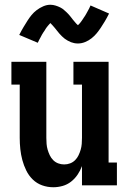

<svg xmlns="http://www.w3.org/2000/svg" viewBox="-20 -780 540 808"><path d="M204 8Q180 8 157.5 0Q135 -8 118 -24.5Q101 -41 90.5 -62.5Q80 -84 74 -106.5Q68 -129 65.5 -152.5Q63 -176 63 -200V-424H28V-520H175V-200Q175 -187 176 -174.5Q177 -162 180.5 -150Q184 -138 189.5 -126.5Q195 -115 204 -106Q213 -97 225 -92.5Q237 -88 250 -88Q263 -88 275 -92.5Q287 -97 296 -106Q305 -115 310.5 -126.5Q316 -138 319.5 -150Q323 -162 324 -174.5Q325 -187 325 -200V-424H289V-520H437V-96H472V0H325V-81Q318 -62 306.5 -45Q295 -28 279 -15.5Q263 -3 243.5 2.5Q224 8 204 8ZM308 -597Q300 -597 292.5 -598.5Q285 -600 278.5 -602.5Q272 -605 265 -609Q258 -613 252.5 -617Q247 -621 241 -627Q235 -633 230 -638.5Q225 -644 221 -649.5Q217 -655 211 -662Q205 -669 201 -673.5Q197 -678 192 -683Q190 -681 186 -676.5Q182 -672 180.5 -670Q179 -668 176.5 -665Q174 -662 172 -658.5Q170 -655 167.5 -651Q165 -647 162 -643Q159 -639 156.5 -634Q154 -629 151 -623.5Q148 -618 145 -612.5Q142 -607 139 -600L61 -633Q70 -651 79 -666Q88 -681 96 -693.5Q104 -706 113 -717Q122 -728 134.5 -737.5Q147 -747 162 -753.5Q177 -760 192 -760Q198 -760 203.5 -759Q209 -758 214 -756.5Q219 -755 224 -753Q229 -751 234 -748.5Q239 -746 242.5 -743.5Q246 -741 250.5 -737Q255 -733 259.5 -729Q264 -725 267.5 -721Q271 -717 274 -713.5Q277 -710 280 -706Q283 -702 287 -697Q291 -692 295 -687.5Q299 -683 301.5 -680Q304 -677 308 -674Q310 -676 314 -680Q318 -684 319.5 -686.5Q321 -689 323.5 -692Q326 -695 328 -698.5Q330 -702 332.5 -705.5Q335 -709 338 -713.5Q341 -718 343.5 -723Q346 -728 349 -733Q352 -738 355 -744Q358 -750 361 -757L439 -723Q430 -705 421 -690Q412 -675 404 -663Q396 -651 387 -640Q378 -629 365.5 -619Q353 -609 338 -603Q323 -597 308 -597Z"/></svg>

Font: Iosevka Curly Slab
Style: Bold
Weight: 700
Monospace: yes
Designer: Belleve Invis
Foundry: Belleve Invis
Version: Version 22.1.2; ttfautohint (v1.8.4)